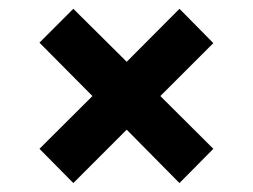

<svg xmlns="http://www.w3.org/2000/svg" viewBox="-20 -492 569 432"><path d="M188 -275.9 68.8 -396 145 -472.2 265.1 -353 383.8 -472.2 460 -395 340.8 -275.9 460 -157.2 383.8 -80.1 265.1 -200.2 145 -80.1 68.8 -157.2Z"/></svg>

Font: D-DIN-PRO
Style: Bold
Weight: 700
Designer: Charles Nix
Foundry: Datto Inc.
Version: Version 1.000;hotconv 1.0.109;makeotfexe 2.5.65596